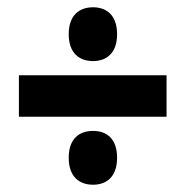

<svg xmlns="http://www.w3.org/2000/svg" viewBox="-20 -587 511 528"><path d="M236 -419C272 -419 302 -440 302 -493C302 -546 272 -567 236 -567C199 -567 169 -546 169 -493C169 -440 199 -419 236 -419ZM32 -380V-266H438V-380ZM236 -79C272 -79 302 -100 302 -153C302 -207 272 -227 236 -227C199 -227 169 -207 169 -153C169 -100 199 -79 236 -79Z"/></svg>

Font: Noto Sans Gurmukhi UI ExtraCondensed ExtraBold
Style: Regular
Weight: 800
Width: 2
Designer: Jelle Bosma - Monotype Design Team
Foundry: Monotype Imaging Inc.
Version: Version 2.004